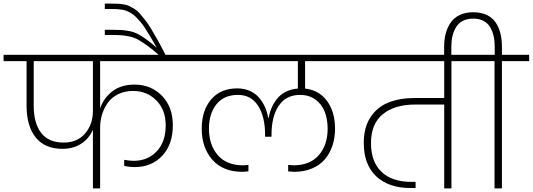

<svg xmlns="http://www.w3.org/2000/svg" viewBox="-52 -1044 2953 1064"><path d="M300.8 -253.9Q376.5 -253.9 419.7 -304.4Q462.9 -355 462.9 -429.2V-705.1H134.8V-459Q134.8 -361.3 176 -307.6Q217.3 -253.9 300.8 -253.9ZM-32.2 -705.1V-740.2H1018.1V-705.1H502.9V-443.8Q523.4 -502 571.5 -538.6Q619.6 -575.2 693.8 -575.2Q784.7 -575.2 845.2 -513.4Q905.8 -451.7 905.8 -350.1Q905.8 -242.7 846.7 -180.4Q787.6 -118.2 695.8 -118.2Q662.6 -118.2 636.2 -125V-158.2Q665.5 -152.8 689 -152.8Q766.6 -152.8 816.4 -205.3Q866.2 -257.8 866.2 -349.1Q866.2 -435.5 814.2 -487.8Q762.2 -540 686 -540Q638.7 -540 602.1 -521.7Q565.4 -503.4 544.7 -473.4Q523.9 -443.4 513.4 -408.9Q502.9 -374.5 502.9 -337.9V0H462.9V-325.2Q441.4 -275.9 397.9 -247.6Q354.5 -219.2 293.9 -219.2Q196.3 -219.2 145.8 -282.5Q95.2 -345.7 95.2 -459V-705.1Z M831.1 -736.8Q793.9 -769.5 766.1 -789.8Q738.3 -810.1 716.1 -822.8Q693.8 -835.4 668.7 -841.1Q643.6 -846.7 622.3 -848.4Q601.1 -850.1 564.9 -850.1H528.8V-878.9H564Q600.6 -878.9 619.9 -877.7Q639.2 -876.5 664.8 -871.6Q690.4 -866.7 710.7 -856.2Q731 -845.7 757.3 -827.1Q783.7 -808.6 815.9 -779.8Q797.4 -814 781.2 -840.8Q765.1 -867.7 751.2 -888.9Q737.3 -910.2 723.4 -926Q709.5 -941.9 698 -953.1Q686.5 -964.4 673.1 -971.9Q659.7 -979.5 648.9 -983.9Q638.2 -988.3 623 -990.5Q607.9 -992.7 595.7 -993.4Q583.5 -994.1 564.9 -994.1H528.8V-1023.9H564.9Q587.4 -1023.9 601.8 -1023.2Q616.2 -1022.5 634.3 -1019.5Q652.3 -1016.6 664.8 -1010.5Q677.2 -1004.4 693.1 -994.6Q709 -984.9 722.4 -969.5Q735.8 -954.1 752.2 -933.3Q768.6 -912.6 785.9 -883.8Q803.2 -855 823.2 -819.1Q843.3 -783.2 866.7 -736.8Z M1577.6 -91.8Q1572.8 -91.8 1544.9 -94.2V-129.9Q1567.4 -127.9 1574.7 -127.9Q1666 -127.9 1714.8 -184.3Q1763.7 -240.7 1763.7 -331.1Q1763.7 -383.8 1747.3 -425.3Q1731 -466.8 1695.8 -492.4Q1660.6 -518.1 1610.8 -518.1Q1533.7 -518.1 1493.2 -458.7Q1452.6 -399.4 1452.6 -296.9V-286.1H1417V-296.9Q1417 -397.9 1378.2 -458Q1339.4 -518.1 1266.6 -518.1Q1189 -518.1 1147.5 -466.1Q1106 -414.1 1106 -331.1Q1106 -240.7 1154.8 -184.3Q1203.6 -127.9 1294.9 -127.9Q1305.2 -127.9 1324.7 -129.9V-94.2Q1296.9 -91.8 1292 -91.8Q1183.6 -91.8 1124.8 -158.7Q1065.9 -225.6 1065.9 -331.1Q1065.9 -432.1 1118.4 -493.2Q1170.9 -554.2 1262.7 -554.2Q1302.2 -554.2 1334 -539.6Q1365.7 -524.9 1385.7 -500.2Q1405.8 -475.6 1417.5 -448.2Q1429.2 -420.9 1434.1 -391.1H1437Q1441.9 -419.9 1452.9 -445.6Q1463.9 -471.2 1482.4 -495.4Q1501 -519.5 1530.8 -534.9Q1560.5 -550.3 1598.6 -553.2V-705.1H953.6V-740.2H1916V-705.1H1638.7V-553.2Q1716.8 -544.4 1760.7 -483.9Q1804.7 -423.3 1804.7 -331.1Q1804.7 -279.8 1790.3 -236.6Q1775.9 -193.4 1748 -160.9Q1720.2 -128.4 1676.5 -110.1Q1632.8 -91.8 1577.6 -91.8Z M1851.6 -705.1V-740.2H2601.6V-705.1H2449.7V0H2409.7V-464.8H2251Q2135.3 -464.8 2069.6 -411.4Q2003.9 -357.9 2003.9 -251Q2003.9 -147.9 2062 -92Q2120.1 -36.1 2228 -36.1H2251V-2H2223.6Q2101.6 -2 2032.7 -67.1Q1963.9 -132.3 1963.9 -252Q1963.9 -336.4 2000.2 -393.1Q2036.6 -449.7 2099.4 -475.3Q2162.1 -501 2249 -501H2409.7V-705.1Z M2409.2 -729V-783.2Q2409.2 -824.2 2418 -857.9Q2426.8 -891.6 2445.3 -918.7Q2463.9 -945.8 2495.6 -960.9Q2527.3 -976.1 2570.3 -976.1Q2613.8 -976.1 2645.3 -961.2Q2676.8 -946.3 2694.8 -919.4Q2712.9 -892.6 2721.2 -858.9Q2729.5 -825.2 2729.5 -783.2V-740.2H2880.4V-705.1H2729.5V0H2688.5V-705.1H2537.1V-740.2H2689.5V-785.2Q2689.5 -816.9 2683.6 -843.5Q2677.7 -870.1 2664.6 -892.8Q2651.4 -915.5 2627.4 -928.2Q2603.5 -940.9 2570.3 -940.9Q2536.6 -940.9 2512.5 -928.2Q2488.3 -915.5 2474.9 -892.8Q2461.4 -870.1 2455.3 -843.5Q2449.2 -816.9 2449.2 -785.2V-729Z"/></svg>

Font: SVN-Poppins ExtraLight
Style: Regular
Weight: 200
Designer: Ninad Kale (Devanagari), Jonny Pinhorn (Latin)
Foundry: Indian Type Foundry
Version: Version 3.002 2017